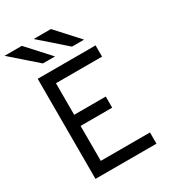

<svg xmlns="http://www.w3.org/2000/svg" viewBox="-222 -1042 1054 1163"><g transform="rotate(-30 305.0 -460.5)"><path d="M98.5 0V-700H503.2V-621.5H180.8V-400.8H401.8V-323H180.8V-78.5H525V0ZM375.8 -765 197.8 -921H318.5L460.5 -765ZM172.2 -765 -5.8 -921H115L257 -765Z"/></g></svg>

Font: Overpass Mono Light
Style: Regular
Weight: 300
Monospace: yes
Designer: Delve Withrington, Dave Bailey
Foundry: Delve Fonts LLC
Version: Version 4.000